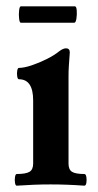

<svg xmlns="http://www.w3.org/2000/svg" viewBox="-20 -584 309 608"><path d="M33 4Q29 4 27.5 -5Q26 -14 27.5 -23.5Q29 -33 33 -33Q62 -33 73.5 -40Q85 -47 85 -66V-266Q85 -333 40 -333Q36 -333 34.5 -342Q33 -351 34.5 -360Q36 -369 40 -369Q56 -369 80 -377Q104 -385 128 -397Q152 -409 168 -422Q180 -431 189 -431Q201 -431 201 -418Q199 -391 198 -375Q197 -359 197 -342V-66Q197 -47 208 -40Q219 -33 247 -33Q252 -33 253.5 -23.5Q255 -14 253.5 -5Q252 4 247 4Q220 2 193.5 1Q167 0 140 0Q114 0 87.5 1Q61 2 33 4ZM46 -512Q42 -512 40.5 -525Q39 -538 40.5 -551Q42 -564 46 -564H217Q222 -564 223 -551Q224 -538 222 -525Q220 -512 215 -512Z"/></svg>

Font: Junicode VF
Style: Regular
Weight: 400
Designer: Peter S. Baker
Version: Version 2.213